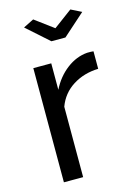

<svg xmlns="http://www.w3.org/2000/svg" viewBox="-113 -789 589 848"><g transform="rotate(-15 181.5 -365.0)"><path d="M126 -730 211 -667 296 -730 344 -706 243 -616H179L78 -706ZM347 -445Q281 -443 230.5 -411Q180 -379 159 -322V0H71V-522H153V-401Q180 -455 224 -488.5Q268 -522 318 -526H335Q342 -526 347 -525Z"/></g></svg>

Font: Raleway Medium Alt1
Style: Regular
Weight: 500
Designer: Matt McInerney, Pablo Impallari, Rodrigo Fuenzalida
Foundry: Matt McInerney, Pablo Impallari, Rodrigo Fuenzalida
Version: Version 3.000g; ttfautohint (v1.5) -l 8 -r 28 -G 28 -x 14 -D